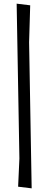

<svg xmlns="http://www.w3.org/2000/svg" viewBox="-20 -789 264 1049"><path d="M86 77 71 -769 145 -760 139 -558 153 240 79 231Z"/></svg>

Font: Alike Angular
Style: Regular
Weight: 400
Version: Version 1.210